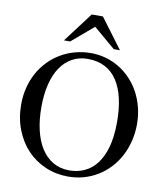

<svg xmlns="http://www.w3.org/2000/svg" viewBox="-99 -1004 949 1101"><g transform="rotate(10 375.5 -453.5)"><path d="M540 -749 410.2 -922.9H345.2L213.9 -749H250L377 -856.9L503.9 -749ZM710 -348.1Q710 -399.4 698 -446Q686 -492.7 664.6 -532.2Q643.1 -571.8 613 -603.5Q583 -635.3 546.4 -657.7Q509.8 -680.2 467.8 -692.1Q425.8 -704.1 380.9 -704.1Q332 -704.1 287.4 -691.9Q242.7 -679.7 204.3 -657Q166 -634.3 135 -602.3Q104 -570.3 82 -530.5Q60.1 -490.7 48.1 -444.1Q36.1 -397.5 36.1 -346.2Q36.1 -265.1 62.3 -198.2Q88.4 -131.3 133.8 -83.7Q179.2 -36.1 240.5 -10Q301.8 16.1 372.1 16.1Q419.9 16.1 463.6 3.7Q507.3 -8.8 544.9 -32Q582.5 -55.2 613 -87.9Q643.6 -120.6 665 -161.1Q686.5 -201.7 698.2 -249Q710 -296.4 710 -348.1ZM595.2 -335Q594.7 -253.4 578.1 -194.1Q561.5 -134.8 531.7 -95.9Q502 -57.1 460.9 -38.3Q419.9 -19.5 371.1 -20Q317.9 -20.5 277.1 -44.7Q236.3 -68.8 208.7 -112.1Q181.2 -155.3 167 -215.8Q152.8 -276.4 152.8 -349.1Q152.8 -422.9 167.2 -482.2Q181.6 -541.5 209.5 -582.8Q237.3 -624 277.8 -646.2Q318.4 -668.5 370.1 -668Q427.2 -667.5 469.5 -645Q511.7 -622.6 539.8 -579.8Q567.9 -537.1 581.8 -475.3Q595.7 -413.6 595.2 -335Z"/></g></svg>

Font: Galatia SIL
Style: Regular
Weight: 400
Designer: Development by SIL's NRSI team
Version: Version 2.1